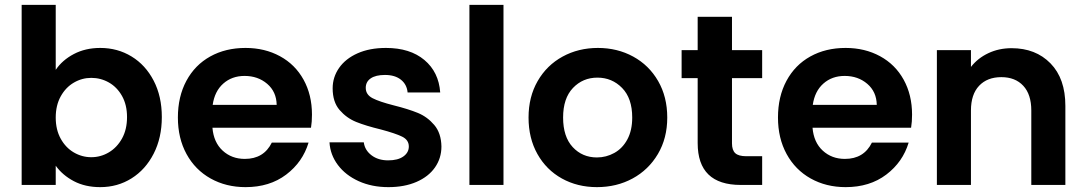

<svg xmlns="http://www.w3.org/2000/svg" viewBox="-20 -760 4462 789"><path d="M209 -473Q236 -513 283.5 -538Q331 -563 392 -563Q463 -563 520.5 -528Q578 -493 611.5 -428.5Q645 -364 645 -279Q645 -194 611.5 -128.5Q578 -63 520.5 -27Q463 9 392 9Q330 9 283.5 -15.5Q237 -40 209 -79V0H69V-740H209ZM502 -279Q502 -329 481.5 -365.5Q461 -402 427.5 -421Q394 -440 355 -440Q317 -440 283.5 -420.5Q250 -401 229.5 -364Q209 -327 209 -277Q209 -227 229.5 -190Q250 -153 283.5 -133.5Q317 -114 355 -114Q394 -114 427.5 -134Q461 -154 481.5 -191Q502 -228 502 -279Z M1262 -289Q1262 -259 1258 -235H853Q858 -175 895 -141Q932 -107 986 -107Q1064 -107 1097 -174H1248Q1224 -94 1156 -42.5Q1088 9 989 9Q909 9 845.5 -26.5Q782 -62 746.5 -127Q711 -192 711 -277Q711 -363 746 -428Q781 -493 844 -528Q907 -563 989 -563Q1068 -563 1130.5 -529Q1193 -495 1227.5 -432.5Q1262 -370 1262 -289ZM1117 -329Q1116 -383 1078 -415.5Q1040 -448 985 -448Q933 -448 897.5 -416.5Q862 -385 854 -329Z M1576 9Q1508 9 1454 -15.5Q1400 -40 1368.5 -82Q1337 -124 1334 -175H1475Q1479 -143 1506.5 -122Q1534 -101 1575 -101Q1615 -101 1637.5 -117Q1660 -133 1660 -158Q1660 -185 1632.5 -198.5Q1605 -212 1545 -228Q1483 -243 1443.5 -259Q1404 -275 1375.5 -308Q1347 -341 1347 -397Q1347 -443 1373.5 -481Q1400 -519 1449.5 -541Q1499 -563 1566 -563Q1665 -563 1724 -513.5Q1783 -464 1789 -380H1655Q1652 -413 1627.5 -432.5Q1603 -452 1562 -452Q1524 -452 1503.5 -438Q1483 -424 1483 -399Q1483 -371 1511 -356.5Q1539 -342 1598 -327Q1658 -312 1697 -296Q1736 -280 1764.5 -246.5Q1793 -213 1794 -158Q1794 -110 1767.5 -72Q1741 -34 1691.5 -12.5Q1642 9 1576 9Z M2049 -740V0H1909V-740Z M2433 9Q2353 9 2289 -26.5Q2225 -62 2188.5 -127Q2152 -192 2152 -277Q2152 -362 2189.5 -427Q2227 -492 2292 -527.5Q2357 -563 2437 -563Q2517 -563 2582 -527.5Q2647 -492 2684.5 -427Q2722 -362 2722 -277Q2722 -192 2683.5 -127Q2645 -62 2579.5 -26.5Q2514 9 2433 9ZM2433 -113Q2471 -113 2504.5 -131.5Q2538 -150 2558 -187Q2578 -224 2578 -277Q2578 -356 2536.5 -398.5Q2495 -441 2435 -441Q2375 -441 2334.5 -398.5Q2294 -356 2294 -277Q2294 -198 2333.5 -155.5Q2373 -113 2433 -113Z M2988 -439V-171Q2988 -143 3001.5 -130.5Q3015 -118 3047 -118H3112V0H3024Q2847 0 2847 -172V-439H2781V-554H2847V-691H2988V-554H3112V-439Z M3728 -289Q3728 -259 3724 -235H3319Q3324 -175 3361 -141Q3398 -107 3452 -107Q3530 -107 3563 -174H3714Q3690 -94 3622 -42.5Q3554 9 3455 9Q3375 9 3311.5 -26.5Q3248 -62 3212.5 -127Q3177 -192 3177 -277Q3177 -363 3212 -428Q3247 -493 3310 -528Q3373 -563 3455 -563Q3534 -563 3596.5 -529Q3659 -495 3693.5 -432.5Q3728 -370 3728 -289ZM3583 -329Q3582 -383 3544 -415.5Q3506 -448 3451 -448Q3399 -448 3363.5 -416.5Q3328 -385 3320 -329Z M4137 -562Q4236 -562 4297 -499.5Q4358 -437 4358 -325V0H4218V-306Q4218 -372 4185 -407.5Q4152 -443 4095 -443Q4037 -443 4003.5 -407.5Q3970 -372 3970 -306V0H3830V-554H3970V-485Q3998 -521 4041.5 -541.5Q4085 -562 4137 -562Z"/></svg>

Font: MSTAGE SemiBold
Style: Regular
Weight: 600
Designer: Ninad Kale (Devanagari), Jonny Pinhorn (Latin)
Foundry: Indian Type Foundry
Version: 4.004